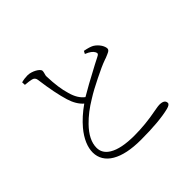

<svg xmlns="http://www.w3.org/2000/svg" viewBox="-176 -929 1130 1130"><g transform="rotate(-45 388.5 -364.5)"><path d="M394 6C495 6 574 -1 630 -15C649 -20 659 -27 659 -36C659 -55 644 -64 615 -64C608 -64 594 -62 573 -58C507 -45 444 -39 384 -39C311 -39 256 -50 220 -72C190 -90 175 -115 175 -146C175 -189 197 -233 241 -278C273 -311 313 -342 360 -370C390 -389 427 -409 470 -430C514 -452 549 -468 575 -477C578 -478 582 -480 587 -481C604 -488 616 -493 621 -496C630 -501 634 -507 634 -514C634 -523 630 -535 622 -548C612 -563 600 -575 585 -584C572 -591 553 -597 526 -602L517 -585C545 -574 562 -561 569 -547C576 -534 572 -528 555 -520C548 -517 535 -510 516 -500C434 -457 375 -424 340 -403C315 -422 297 -451 286 -492C273 -534 266 -586 264 -648C263 -656 265 -664 268 -673C270 -680 271 -686 271 -691C270 -710 223 -735 190 -735C174 -735 157 -733 138 -728L139 -706C162 -704 179 -702 190 -699C204 -696 212 -687 214 -673C225 -588 239 -520 254 -471C266 -432 284 -402 308 -381C265 -351 230 -319 202 -286C118 -186 118 -84 206 -33C250 -7 313 6 394 6Z"/></g></svg>

Font: AllPunType ExtraLight
Style: Regular
Weight: 280
Version: 1.0